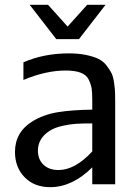

<svg xmlns="http://www.w3.org/2000/svg" viewBox="-20 -763 562 795"><path d="M265 -542Q305 -542 336 -535.5Q367 -529 387 -519.5Q407 -510 421 -492Q435 -474 442 -459.5Q449 -445 452.5 -419.5Q456 -394 456.5 -378Q457 -362 457 -333V0H362V-70Q279 12 188 12Q122 12 82 -29Q42 -70 42 -134Q42 -216 115 -261Q161 -289 220 -298.5Q279 -308 362 -309V-349Q362 -379 359.5 -396Q357 -413 347.5 -433Q338 -453 314 -462Q290 -471 252 -471Q170 -471 77 -432V-505Q162 -542 265 -542ZM260 -653 341 -743H417L307 -601H213L103 -743H179ZM362 -136V-252Q321 -252 296 -250.5Q271 -249 239 -242Q207 -235 185 -221Q137 -190 137 -139Q137 -103 160 -81Q183 -59 222 -59Q291 -59 362 -136Z"/></svg>

Font: AbakuTLSymSans
Style: Regular
Weight: 400
Version: Version 2007.05.04